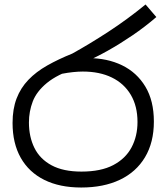

<svg xmlns="http://www.w3.org/2000/svg" viewBox="-20 -825 742 856"><path d="M342 11Q246 11 177.5 -23Q109 -57 72.5 -121.5Q36 -186 36 -277Q36 -339 54 -386Q72 -433 106.5 -469Q141 -505 190.5 -533Q240 -561 302 -586Q378 -628 462.5 -683Q547 -738 629 -805L677 -749Q626 -705 570 -667Q514 -629 460.5 -599Q407 -569 362 -550L320 -521Q235 -493 189 -455Q143 -417 126 -372.5Q109 -328 109 -279Q109 -215 133.5 -165.5Q158 -116 210 -88Q262 -60 343 -60Q430 -60 485 -89Q540 -118 566.5 -168Q593 -218 593 -281Q593 -352 563 -402.5Q533 -453 478.5 -479.5Q424 -506 349 -506Q329 -506 305.5 -503.5Q282 -501 258.5 -496.5Q235 -492 214 -485L289 -555Q306 -562 326 -564Q346 -566 373 -566Q458 -566 524 -534Q590 -502 628 -439Q666 -376 666 -283Q666 -190 626.5 -124Q587 -58 514.5 -23.5Q442 11 342 11Z"/></svg>

Font: lsinhala25
Style: Book
Weight: 400
Designer: Jelle Bosma - Monotype Design Team
Foundry: Monotype Imaging Inc.
Version: Version 2.003